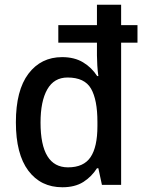

<svg xmlns="http://www.w3.org/2000/svg" viewBox="-20 -780 611 810"><path d="M243 10Q152 10 99.5 -60Q47 -130 47 -264Q47 -399 100 -469Q153 -539 242 -539Q294 -539 330.5 -517Q367 -495 390 -459H395Q392 -479 390.5 -504Q389 -529 389 -546V-600H226V-674H389V-760H491V-674H560V-600H491V0H410L395 -70H389Q366 -34 331 -12Q296 10 243 10ZM267 -74Q333 -74 362 -117Q391 -160 391 -248V-266Q391 -359 364 -406Q337 -453 265 -453Q208 -453 179.5 -403Q151 -353 151 -263Q151 -74 267 -74Z"/></svg>

Font: Noto Sans Gurmukhi SemiCondensed Medium
Style: Regular
Weight: 500
Width: 4
Designer: Jelle Bosma - Monotype Design Team
Foundry: Monotype Imaging Inc.
Version: Version 2.004; ttfautohint (v1.8.4.7-5d5b)